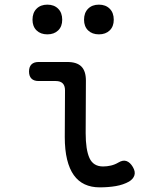

<svg xmlns="http://www.w3.org/2000/svg" viewBox="-20 -797 640 827"><path d="M349 -224Q349 -152 365.5 -116Q382 -80 424 -80Q441 -80 458 -84Q475 -88 490 -97Q510 -109 525.5 -103Q541 -97 552 -78Q564 -58 559 -42Q554 -26 536 -15Q511 -1 479 4.5Q447 10 409 10Q373 10 345 -3Q317 -16 298 -42.5Q279 -69 269 -110Q259 -151 259 -207L260 -408Q260 -428 250 -438Q240 -448 220 -448H146Q126 -448 115.5 -458.5Q105 -469 105 -489Q105 -509 115.5 -519.5Q126 -530 146 -530H270Q311 -530 330.5 -510.5Q350 -491 350 -450ZM406 -649Q377 -649 359.5 -666Q342 -683 342 -712Q342 -742 359.5 -759.5Q377 -777 406 -777Q435 -777 452.5 -759.5Q470 -742 470 -712Q470 -683 452.5 -666Q435 -649 406 -649ZM184 -649Q155 -649 137.5 -666Q120 -683 120 -712Q120 -742 137.5 -759.5Q155 -777 184 -777Q213 -777 230.5 -759.5Q248 -742 248 -712Q248 -683 230.5 -666Q213 -649 184 -649Z"/></svg>

Font: Maple Mono NF CN
Style: Regular
Weight: 400
Monospace: yes
Designer: subframe7536
Version: Version 7.000